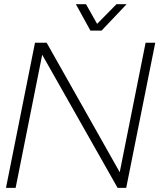

<svg xmlns="http://www.w3.org/2000/svg" viewBox="-20 -904 775 924"><path d="M8.8 0 148.4 -698.2H204.6L556.2 -75.2L680.7 -698.2H727.1L587.4 0H545.9L183.1 -640.6L55.2 0ZM345.2 -883.8H394L447.3 -789.1L540.5 -883.8H589.4L468.8 -756.8H415Z"/></svg>

Font: Sansation Light
Style: Light Italic
Weight: 300
Designer: Bernd Montag
Version: Version 1.301